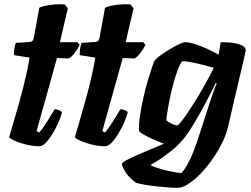

<svg xmlns="http://www.w3.org/2000/svg" viewBox="-20 -703 1207 923"><path d="M169 0Q138 0 105.5 -8Q73 -16 50 -26.5Q27 -37 24 -44Q35 -81 46.5 -120.5Q58 -160 69.5 -200.5Q81 -241 91 -280.5Q101 -320 109 -356.5Q117 -393 122 -426L47 -438Q47 -458 50 -474Q53 -490 56 -497L121 -501Q132 -502 136.5 -507Q141 -512 143 -524L169 -666Q186 -674 220.5 -679Q255 -684 291 -682L306 -663L268 -500H353L363 -487Q354 -468 338.5 -448Q323 -428 311 -422L254 -424L156 -73L168 -66Q178 -76 192 -96.5Q206 -117 219.5 -139.5Q233 -162 243 -178Q253 -178 264.5 -173Q276 -168 278 -163Q273 -142 261 -114.5Q249 -87 233 -60.5Q217 -34 200.5 -17Q184 0 169 0Z M485 0Q454 0 421.5 -8Q389 -16 366 -26.5Q343 -37 340 -44Q351 -81 362.5 -120.5Q374 -160 385.5 -200.5Q397 -241 407 -280.5Q417 -320 425 -356.5Q433 -393 438 -426L363 -438Q363 -458 366 -474Q369 -490 372 -497L437 -501Q448 -502 452.5 -507Q457 -512 459 -524L485 -666Q502 -674 536.5 -679Q571 -684 607 -682L622 -663L584 -500H669L679 -487Q670 -468 654.5 -448Q639 -428 627 -422L570 -424L472 -73L484 -66Q494 -76 508 -96.5Q522 -117 535.5 -139.5Q549 -162 559 -178Q569 -178 580.5 -173Q592 -168 594 -163Q589 -142 577 -114.5Q565 -87 549 -60.5Q533 -34 516.5 -17Q500 0 485 0Z M832 200Q814 200 788 198Q762 196 733.5 193Q705 190 679 185.5Q653 181 634 176Q600 151 584 125.5Q568 100 566 85Q568 78 588 67Q608 56 638 43Q668 30 702.5 15.5Q737 1 768 -12Q744 -21 717 -33Q690 -45 670 -56.5Q650 -68 648 -75Q647 -110 654 -153.5Q661 -197 671 -241Q681 -285 692.5 -322.5Q704 -360 712.5 -384.5Q721 -409 724 -413Q730 -421 749 -435Q768 -449 792.5 -464Q817 -479 838.5 -489.5Q860 -500 870 -500Q889 -500 916 -491.5Q943 -483 973 -469.5Q1003 -456 1031 -440L1041 -500Q1051 -500 1070.5 -499.5Q1090 -499 1111 -495Q1132 -491 1146.5 -483Q1161 -475 1161 -460Q1161 -457 1160.5 -454Q1160 -451 1159 -448L1076 -93Q1068 -57 1048 -16.5Q1028 24 1001 62.5Q974 101 944 132Q914 163 885 181.5Q856 200 832 200ZM852 129Q872 108 892 67Q912 26 935 -45L996 -233Q1005 -259 1011.5 -277Q1018 -295 1022 -301L1017 -304Q995 -258 968 -207.5Q941 -157 914 -111.5Q887 -66 862 -35Q847 -16 827 2Q807 20 784.5 37Q762 54 741 67.5Q720 81 703 91Q716 98 743 106.5Q770 115 800 121Q830 127 852 129ZM831 -100Q836 -100 848.5 -115Q861 -130 878 -155Q895 -180 914 -210Q933 -240 951 -271.5Q969 -303 984 -330.5Q999 -358 1008 -377Q958 -391 923.5 -399Q889 -407 856 -409Q846 -397 835 -368.5Q824 -340 814 -303.5Q804 -267 796.5 -230Q789 -193 784.5 -164.5Q780 -136 780 -124Q790 -115 806.5 -107.5Q823 -100 831 -100Z"/></svg>

Font: Texturina Medium 12pt Black
Style: Italic
Weight: 900
Italic angle: -11°
Version: Version 1.002